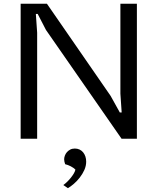

<svg xmlns="http://www.w3.org/2000/svg" viewBox="-20 -735 841 1017"><path d="M89.4 0V-715.3H228.5L565.9 -227.1L614.7 -139.2H624.5L617.7 -238.8V-715.3H705.1V0H624L223.6 -576.2L179.7 -661.1H169.9L176.8 -561.5V0ZM315.4 245.1Q325.7 237.8 336.4 227.3Q347.2 216.8 356.2 205.3Q365.2 193.8 371.6 182.9Q377.9 171.9 379.4 163.1Q375 158.7 368.7 154.3Q362.3 149.9 355 146Q347.7 142.1 339.8 139.2Q332 136.2 325.2 134.8Q322.8 129.4 321.3 121.8Q319.8 114.3 319.8 108.9Q319.8 99.6 323.5 89.6Q327.1 79.6 334.2 71.3Q341.3 63 351.8 57.4Q362.3 51.8 376.5 51.8Q390.1 51.8 401.4 57.1Q412.6 62.5 420.4 72Q428.2 81.5 432.4 94.2Q436.5 106.9 436.5 121.1Q436.5 143.6 426.8 165.3Q417 187 402.3 205.8Q387.7 224.6 370.8 239Q354 253.4 339.8 261.7Z"/></svg>

Font: Proza Libre
Style: Regular
Weight: 400
Designer: Jasper de Waard
Foundry: Jasper de Waard
Version: Version 1.000; ttfautohint (v1.4.1.8-43bc)